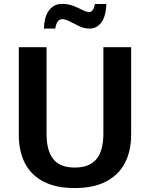

<svg xmlns="http://www.w3.org/2000/svg" viewBox="-20 -953 769 983"><path d="M362.8 9.8Q265.6 9.8 201.9 -23.7Q138.2 -57.1 107.2 -118.4Q76.2 -179.7 76.2 -262.2V-711.4H218.3V-269Q218.3 -181.2 252.9 -138.2Q287.6 -95.2 362.8 -95.2Q438 -95.2 473.6 -138.2Q509.3 -181.2 509.3 -269.5V-711.4H651.4V-261.7Q651.4 -180.2 619.6 -118.9Q587.9 -57.6 523.7 -23.9Q459.5 9.8 362.8 9.8ZM205.1 -806.6Q205.1 -830.1 210.2 -852.8Q215.3 -875.5 226.6 -893.6Q237.8 -911.6 255.4 -922.4Q272.9 -933.1 297.9 -933.1Q329.6 -933.1 355.7 -922.9Q381.8 -912.6 401.6 -902.1Q421.4 -891.6 436 -891.6Q446.8 -891.6 454.1 -900.4Q461.4 -909.2 465.8 -932.6H524.4Q524.4 -910.2 519.5 -887.5Q514.6 -864.7 504.2 -846.4Q493.7 -828.1 477.3 -817.4Q460.9 -806.6 438 -806.6Q411.6 -806.6 386 -818.6Q360.4 -830.6 337.6 -842.8Q314.9 -855 297.9 -855Q285.2 -855 276.4 -844Q267.6 -833 262.7 -806.6Z"/></svg>

Font: Comme SemiBold
Style: Regular
Weight: 600
Version: Version 1.000;gftools[0.9.27]